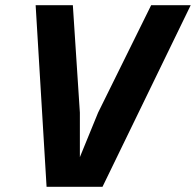

<svg xmlns="http://www.w3.org/2000/svg" viewBox="-20 -718 753 738"><path d="M117 -698H260L287 -285V-114L357 -285L561 -698H713L374 0H159Z"/></svg>

Font: Azeret Mono SemiBold
Style: Italic
Weight: 600
Italic angle: -12°
Designer: Martin Vácha
Foundry: Displaay
Version: Version 1.000; Glyphs 3.0.3, build 3074